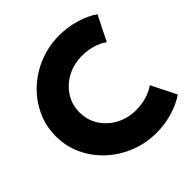

<svg xmlns="http://www.w3.org/2000/svg" viewBox="-221 -1008 1192 1192"><g transform="rotate(-45 375.0 -412.0)"><path d="M480 16Q557.5 16 626.2 -5.8Q695 -27.5 740.5 -59.5L658.5 -223.5Q628 -200.5 583.5 -187Q539 -173.5 491.5 -173.5Q418 -173.5 359 -205Q300 -236.5 265.2 -290.5Q230.5 -344.5 230.5 -412Q230.5 -480 265.2 -533.8Q300 -587.5 359 -619Q418 -650.5 491.5 -650.5Q539 -650.5 583.5 -637.2Q628 -624 658.5 -600.5L740.5 -764.5Q692.5 -798 623.5 -819Q554.5 -840 479 -840Q386 -840 303.2 -806.8Q220.5 -773.5 157.2 -714.8Q94 -656 57.8 -578.2Q21.5 -500.5 21.5 -411.5Q21.5 -323 57.5 -245.5Q93.5 -168 157 -109.2Q220.5 -50.5 303.5 -17.2Q386.5 16 480 16Z"/></g></svg>

Font: Spartan ExtraBold
Style: Regular
Weight: 800
Designer: Matt Bailey, Mirko Velimirovic
Foundry: Matt Bailey
Version: Version 1.003; ttfautohint (v1.8.3)